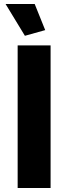

<svg xmlns="http://www.w3.org/2000/svg" viewBox="-20 -936 340 956"><path d="M7.8 -916H152.8L205.1 -786.1L104 -757.8ZM67.9 0V-710H231.9V0Z"/></svg>

Font: Raleway ExtraBold
Style: Regular
Weight: 800
Designer: Matt McInerney, Pablo Impallari, Rodrigo Fuenzalida
Foundry: Matt McInerney, Pablo Impallari, Rodrigo Fuenzalida
Version: Version 3.000g; ttfautohint (v1.5) -l 8 -r 28 -G 28 -x 14 -D